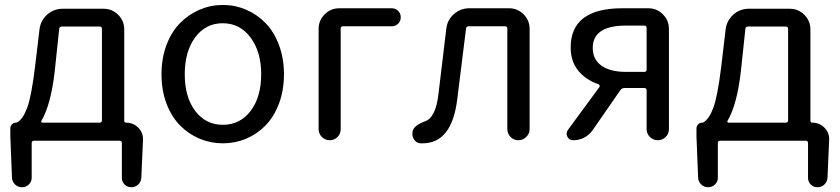

<svg xmlns="http://www.w3.org/2000/svg" viewBox="-20 -577 3457 790"><path d="M234.4 -467.8Q224.6 -467.8 223.6 -458L205.1 -283.2Q189.5 -146.5 150.4 -80.1Q148.4 -78.1 149.9 -75.2Q151.4 -72.3 154.3 -72.3H389.6Q399.4 -72.3 399.4 -82V-458Q399.4 -467.8 389.6 -467.8ZM491.2 -80.1Q491.2 -72.3 499 -72.3Q528.3 -72.3 548.8 -51.8Q569.3 -31.2 568.4 -2L561.5 154.3Q560.5 170.9 548.8 182.1Q537.1 193.4 520.5 193.4Q503.9 193.4 492.7 182.1Q481.4 170.9 481.4 154.3V11.7Q481.4 2 471.7 2H120.1Q110.4 2 110.4 11.7V154.3Q110.4 170.9 98.6 182.1Q86.9 193.4 70.3 193.4Q53.7 193.4 42 182.1Q30.3 170.9 29.3 154.3L22.5 -15.6V-48.8Q22.5 -58.6 29.3 -65.4Q36.1 -72.3 44.9 -72.3Q47.9 -72.3 50.8 -73.2Q75.2 -87.9 92.3 -134.8Q109.4 -181.6 124 -300.8L142.6 -457Q147.5 -493.2 174.3 -517.1Q201.2 -541 238.3 -541H406.2Q441.4 -541 466.3 -516.1Q491.2 -491.2 491.2 -456.1Z M644.5 -271.5Q644.5 -336.9 665 -391.6Q685.5 -446.3 720.7 -481.9Q755.9 -517.6 801.3 -537.1Q846.7 -556.6 897 -556.6Q947.3 -556.6 992.7 -537.1Q1038.1 -517.6 1072.8 -481.9Q1107.4 -446.3 1127.9 -391.6Q1148.4 -336.9 1148.4 -271.5Q1148.4 -205.1 1127.9 -150.9Q1107.4 -96.7 1072.8 -61Q1038.1 -25.4 992.7 -6.3Q947.3 12.7 897 12.7Q846.7 12.7 801.3 -6.3Q755.9 -25.4 720.7 -61Q685.5 -96.7 665 -150.9Q644.5 -205.1 644.5 -271.5ZM1054.7 -271.5Q1054.7 -364.3 1010.7 -422.9Q966.8 -481.4 896.5 -481.4Q826.2 -481.4 783.2 -423.3Q740.2 -365.2 740.2 -271.5Q740.2 -177.7 783.2 -120.6Q826.2 -63.5 897 -63.5Q967.8 -63.5 1011.2 -120.6Q1054.7 -177.7 1054.7 -271.5Z M1291 -45.9V-458Q1291 -493.2 1315.9 -518.1Q1340.8 -543 1376 -543H1591.8Q1607.4 -543 1618.2 -532.2Q1628.9 -521.5 1628.9 -505.9Q1628.9 -490.2 1618.2 -479.5Q1607.4 -468.8 1591.8 -468.8H1391.6Q1381.8 -468.8 1381.8 -459V-45.9Q1381.8 -26.4 1368.7 -13.2Q1355.5 0 1336.9 0Q1318.4 0 1304.7 -13.2Q1291 -26.4 1291 -45.9Z M1718.8 12.7Q1714.8 12.7 1710.9 12.7Q1693.4 11.7 1683.6 -2.9Q1676.8 -14.6 1676.8 -26.4Q1676.8 -31.2 1677.7 -37.1Q1683.6 -61.5 1729.5 -78.1Q1773.4 -93.8 1784.2 -191.4Q1793.9 -270.5 1816.4 -459Q1820.3 -495.1 1847.7 -519Q1875 -543 1911.1 -543H2074.2Q2109.4 -543 2134.3 -518.1Q2159.2 -493.2 2159.2 -458V-45.9Q2159.2 -27.3 2145.5 -13.7Q2131.8 0 2112.8 0Q2093.8 0 2080.6 -13.7Q2067.4 -27.3 2067.4 -45.9V-459Q2067.4 -468.8 2057.6 -468.8H1908.2Q1898.4 -468.8 1897.5 -459Q1868.2 -220.7 1861.3 -168Q1838.9 12.7 1718.8 12.7Z M2630.9 -281.2Q2640.6 -281.2 2640.6 -291V-461.9Q2640.6 -471.7 2630.9 -471.7H2555.7Q2418.9 -471.7 2418.9 -379.9Q2418.9 -332 2455.1 -306.6Q2491.2 -281.2 2555.7 -281.2ZM2541 -543H2647.5Q2682.6 -543 2707.5 -518.1Q2732.4 -493.2 2732.4 -458V-45.9Q2732.4 -26.4 2718.8 -13.2Q2705.1 0 2686.5 0Q2668 0 2654.3 -13.2Q2640.6 -26.4 2640.6 -45.9V-205.1Q2640.6 -214.8 2630.9 -214.8H2548.8Q2539.1 -214.8 2533.2 -207L2418.9 -42Q2388.7 0 2337.9 0Q2321.3 0 2314.5 -14.6Q2311.5 -20.5 2311.5 -26.4Q2311.5 -34.2 2316.4 -42L2446.3 -218.8Q2448.2 -221.7 2447.3 -225.1Q2446.3 -228.5 2442.4 -230.5Q2390.6 -248 2359.4 -286.1Q2328.1 -324.2 2328.1 -381.8Q2328.1 -543 2541 -543Z M3057.6 -467.8Q3047.9 -467.8 3046.9 -458L3028.3 -283.2Q3012.7 -146.5 2973.6 -80.1Q2971.7 -78.1 2973.1 -75.2Q2974.6 -72.3 2977.5 -72.3H3212.9Q3222.7 -72.3 3222.7 -82V-458Q3222.7 -467.8 3212.9 -467.8ZM3314.5 -80.1Q3314.5 -72.3 3322.3 -72.3Q3351.6 -72.3 3372.1 -51.8Q3392.6 -31.2 3391.6 -2L3384.8 154.3Q3383.8 170.9 3372.1 182.1Q3360.4 193.4 3343.8 193.4Q3327.1 193.4 3315.9 182.1Q3304.7 170.9 3304.7 154.3V11.7Q3304.7 2 3294.9 2H2943.4Q2933.6 2 2933.6 11.7V154.3Q2933.6 170.9 2921.9 182.1Q2910.2 193.4 2893.6 193.4Q2877 193.4 2865.2 182.1Q2853.5 170.9 2852.5 154.3L2845.7 -15.6V-48.8Q2845.7 -58.6 2852.5 -65.4Q2859.4 -72.3 2868.2 -72.3Q2871.1 -72.3 2874 -73.2Q2898.4 -87.9 2915.5 -134.8Q2932.6 -181.6 2947.3 -300.8L2965.8 -457Q2970.7 -493.2 2997.6 -517.1Q3024.4 -541 3061.5 -541H3229.5Q3264.6 -541 3289.6 -516.1Q3314.5 -491.2 3314.5 -456.1Z"/></svg>

Font: irohamaru Regular
Style: Regular
Weight: 400
Designer: [Source Han Sans]
Ryoko NISHIZUKA  (kana & ideographs); Paul D. Hunt (Latin, Greek & Cyrillic); Wenlong ZHANG  (bopomofo
Version: Version 1.00